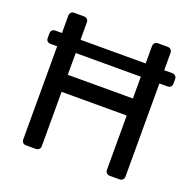

<svg xmlns="http://www.w3.org/2000/svg" viewBox="-124 -827 962 953"><g transform="rotate(20 357.0 -350.0)"><path d="M51 -515Q41 -515 35 -521Q29 -527 29 -537V-562Q29 -572 35 -578.5Q41 -585 51 -585H670Q680 -585 686.5 -578.5Q693 -572 693 -562V-537Q693 -527 686.5 -521Q680 -515 670 -515ZM110 0Q99 0 93 -6.5Q87 -13 87 -23V-676Q87 -687 93 -693.5Q99 -700 110 -700H161Q172 -700 178.5 -693.5Q185 -687 185 -676V-400H529V-676Q529 -687 535.5 -693.5Q542 -700 552 -700H603Q614 -700 620.5 -693.5Q627 -687 627 -676V-23Q627 -13 620.5 -6.5Q614 0 603 0H552Q542 0 535.5 -6.5Q529 -13 529 -23V-310H185V-23Q185 -13 178.5 -6.5Q172 0 161 0Z"/></g></svg>

Font: Rubik Light
Style: Regular
Weight: 400
Version: Version 2.101